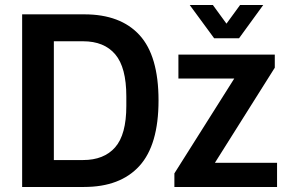

<svg xmlns="http://www.w3.org/2000/svg" viewBox="-20 -743 1148 763"><path d="M734 -723H826L880 -649L934 -723H1026L930 -591H831ZM68 0V-686H315Q459 -686 534.5 -603.5Q610 -521 610 -344Q610 -167 534 -83.5Q458 0 314 0ZM194 -107H310Q393 -107 437.5 -157.5Q482 -208 482 -322V-360Q482 -475 438 -527Q394 -579 310 -579H194ZM673 0V-54L911 -431H689V-526H1072V-474L834 -96H1081V0Z"/></svg>

Font: Archivo SemiCondensed SemiBold
Style: Regular
Weight: 600
Width: 4
Designer: Hector Gatti
Foundry: Omnibus-Type
Version: Version 2.001; ttfautohint (v1.8.3)